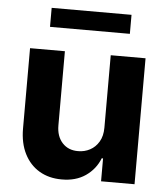

<svg xmlns="http://www.w3.org/2000/svg" viewBox="-52 -775 727 829"><g transform="rotate(5 311.0 -361.0)"><path d="M410.4 -232V-545.9H561.3V0H416.2V-99.2H410.4Q392 -51.6 349.4 -22.1Q306.7 7.3 245.3 6.8Q190.5 6.8 148.9 -17.7Q107.3 -42.3 84 -88.3Q60.7 -134.4 60.7 -198V-545.9H211.7V-224.6Q211.7 -177 237.6 -148.8Q263.5 -120.6 306.6 -121.1Q333.8 -121.1 357.3 -133.6Q380.9 -146.1 395.6 -170.8Q410.4 -195.6 410.4 -232ZM484.6 -727.5V-645.1H138.5V-727.5Z"/></g></svg>

Font: Inter V
Style: 
Weight: 400
Designer: Rasmus Andersson
Foundry: rsms
Version: Version 4.000;git-a3f224843